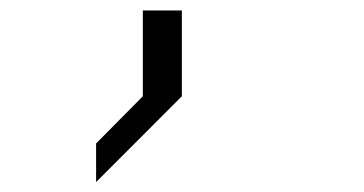

<svg xmlns="http://www.w3.org/2000/svg" viewBox="-20 -187 707 373"><path d="M257.5 0V-166.7H333.3V0L166.7 166.7V91.7Z"/></svg>

Font: 0xA000-Squareish-Mono
Style: Squareish-Mono
Weight: 400
Version: Version 0.1